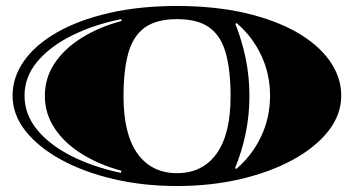

<svg xmlns="http://www.w3.org/2000/svg" viewBox="-20 -600 1184 642"><path d="M572 22Q458 22 358.5 -1.5Q259 -25 183.5 -66.5Q108 -108 65 -162.5Q22 -217 22 -280Q22 -342 60.5 -396.5Q99 -451 171 -492Q243 -533 344.5 -556.5Q446 -580 572 -580Q698 -580 799.5 -556.5Q901 -533 972.5 -492Q1044 -451 1082.5 -396.5Q1121 -342 1121 -280Q1121 -217 1078.5 -162.5Q1036 -108 960.5 -66.5Q885 -25 785.5 -1.5Q686 22 572 22ZM384 -22 386 -29Q312 -49 254 -85Q196 -121 163 -170.5Q130 -220 130 -279Q130 -340 163 -389Q196 -438 254 -474Q312 -510 387 -530L385 -536Q291 -517 218 -480Q145 -443 103.5 -392.5Q62 -342 62 -280Q62 -218 103.5 -167Q145 -116 217.5 -79Q290 -42 384 -22ZM572 -21Q657 -21 704 -86Q751 -151 751 -278Q751 -363 735.5 -420.5Q720 -478 681.5 -507Q643 -536 572 -536Q502 -536 463 -507Q424 -478 408.5 -420.5Q393 -363 393 -278Q393 -151 440 -86Q487 -21 572 -21ZM770 -35Q822 -79 852.5 -142.5Q883 -206 883 -280Q883 -353 853 -416Q823 -479 771 -523L767 -520Q789 -465 801.5 -404.5Q814 -344 814 -279Q814 -215 801.5 -154.5Q789 -94 766 -38Z"/></svg>

Font: Diplomata SC
Style: Regular
Weight: 400
Designer: Eduardo Rodriguez Tunni
Foundry: Eduardo Rodriguez Tunni
Version: Version 1.002; ttfautohint (v1.8.4.7-5d5b);gftools[0.9.23]